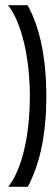

<svg xmlns="http://www.w3.org/2000/svg" viewBox="-20 -681 212 732"><path d="M85 -661.1Q103 -629.4 116.5 -590.8Q129.9 -552.2 138.9 -508.1Q147.9 -463.9 152.3 -415Q156.7 -366.2 156.7 -314.5Q156.7 -208.5 139.2 -122.3Q121.6 -36.1 85.9 31.2H11.7Q32.2 4.4 47.6 -32.7Q63 -69.8 73.2 -114.5Q83.5 -159.2 88.6 -209.7Q93.8 -260.3 93.8 -314.5Q93.8 -368.7 88.1 -420.2Q82.5 -471.7 71.8 -517.1Q61 -562.5 45.7 -599.4Q30.3 -636.2 10.7 -661.1Z"/></svg>

Font: Fibel Sued LRS
Style: Regular
Weight: 400
Designer: Peter Wiegel
Foundry: Peter Wiegel
Version: Version 000.000